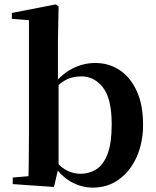

<svg xmlns="http://www.w3.org/2000/svg" viewBox="-20 -839 712 875"><path d="M38 0V-30L110 -36Q111 -65 111 -100.5Q111 -136 111.5 -171.5Q112 -207 112 -235V-747L34 -753V-780L234 -819L247 -810L244 -651V-465L247 -455V-79V-77L226 13ZM403 16Q352 16 305.5 -9.5Q259 -35 223 -89H212L231 -106Q260 -74 288 -60.5Q316 -47 348 -47Q385 -47 417.5 -66.5Q450 -86 469.5 -135.5Q489 -185 489 -273Q489 -389 449.5 -440Q410 -491 350 -491Q330 -491 308.5 -486Q287 -481 263.5 -464.5Q240 -448 209 -414L196 -443H216Q257 -499 308 -525.5Q359 -552 414 -552Q477 -552 526 -519Q575 -486 603.5 -423.5Q632 -361 632 -271Q632 -189 603 -124Q574 -59 522.5 -21.5Q471 16 403 16Z"/></svg>

Font: Noto Serif TC
Style: Bold
Weight: 700
Designer: Ryoko NISHIZUKA 西塚涼子 (kana & ideographs); Frank Grießhammer (Latin, Greek & Cyrillic); Wenlong ZHANG 张文龙 (bopomofo); San
Foundry: Adobe
Version: Version 2.002-H1;hotconv 1.1.0;makeotfexe 2.6.0